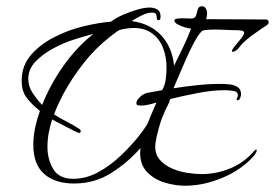

<svg xmlns="http://www.w3.org/2000/svg" viewBox="-20 -566 875 611"><path d="M569 25Q537 25 504 15Q471 5 448.5 -18Q426 -41 426 -79Q426 -83 426.5 -87Q427 -91 427 -95Q387 -49 334 -15.5Q281 18 216 18Q155 18 120.5 -12.5Q86 -43 86 -105Q86 -133 92 -160.5Q98 -188 107 -213Q82 -233 65.5 -254Q49 -275 49 -309Q49 -357 78.5 -391Q108 -425 153 -448Q198 -471 246.5 -482.5Q295 -494 333 -497Q347 -508 369.5 -518Q392 -528 415.5 -535Q439 -542 456 -542Q470 -542 480.5 -536Q491 -530 491 -513Q491 -510 490 -506Q489 -502 484 -502Q479 -502 479 -508Q479 -514 477 -520Q475 -526 463 -526Q449 -526 430 -516.5Q411 -507 399 -499Q458 -491 493 -453.5Q528 -416 534 -357Q548 -386 562.5 -415.5Q577 -445 588 -475Q583 -475 570 -478.5Q557 -482 546 -488Q535 -494 535 -501Q535 -506 545.5 -507Q556 -508 559 -508Q567 -508 574 -507.5Q581 -507 588 -507Q601 -507 604 -517Q607 -527 609.5 -536.5Q612 -546 623 -546Q631 -546 635 -539Q639 -532 639 -524Q639 -514 636 -505L827 -504L833 -502Q834 -500 834.5 -498Q835 -496 835 -494Q835 -494 834.5 -493Q834 -492 834 -491Q833 -488 825 -483Q817 -478 814 -476Q798 -465 781.5 -453Q765 -441 751 -427L736 -409Q734 -407 729 -404Q724 -401 720 -401Q718 -401 718 -403Q718 -408 728 -420Q738 -432 747.5 -444Q757 -456 757 -462Q757 -467 748.5 -468.5Q740 -470 732 -470Q714 -470 697 -471Q680 -472 663 -472Q655 -472 646.5 -471.5Q638 -471 630 -470Q625 -469 622.5 -467Q620 -465 616 -460Q607 -449 595 -426Q583 -403 571 -375.5Q559 -348 548.5 -323.5Q538 -299 532 -285Q569 -291 607.5 -295Q646 -299 683 -299Q695 -299 710 -297.5Q725 -296 736 -289Q747 -282 747 -266Q747 -262 744.5 -254.5Q742 -247 736 -247Q733 -247 733 -250Q733 -252 735 -255.5Q737 -259 737 -263Q737 -275 721 -277Q705 -279 697 -279Q656 -279 609.5 -270Q563 -261 522 -251Q518 -238 511.5 -226Q505 -214 500 -201Q495 -191 489 -171Q483 -151 478.5 -131Q474 -111 474 -99Q474 -74 489 -57Q504 -40 527 -30Q550 -20 575.5 -16Q601 -12 621 -12Q669 -12 713.5 -30.5Q758 -49 789 -86Q790 -87 792 -88.5Q794 -90 795 -90Q797 -90 797 -88Q797 -83 793.5 -78Q790 -73 788 -70Q749 -26 688.5 -0.5Q628 25 569 25ZM213 3Q254 3 292.5 -18Q331 -39 364 -70.5Q397 -102 421 -132Q429 -142 436.5 -152.5Q444 -163 450 -173Q452 -178 454.5 -184.5Q457 -191 459 -196L478 -240Q466 -236 453 -233Q440 -230 428 -230Q424 -230 419 -231Q414 -232 414 -238Q414 -243 418 -249Q432 -268 454 -271.5Q476 -275 496 -279Q505 -295 507.5 -314Q510 -333 510 -351Q510 -384 499 -413Q488 -442 464.5 -459.5Q441 -477 405 -477Q396 -477 381.5 -475Q367 -473 359 -470Q352 -466 344.5 -460Q337 -454 330 -449Q284 -413 246.5 -365.5Q209 -318 181 -266Q173 -250 165.5 -234.5Q158 -219 152 -202Q172 -189 194 -178Q216 -167 235 -154Q237 -150 237 -149Q237 -143 231 -143Q229 -143 217 -149Q205 -155 189.5 -163Q174 -171 161.5 -177.5Q149 -184 146 -186Q139 -165 135 -143Q131 -121 131 -98Q131 -59 149.5 -28Q168 3 213 3ZM114 -232Q140 -297 181.5 -356Q223 -415 277 -458Q253 -452 218 -441Q183 -430 149.5 -412Q116 -394 93 -370Q70 -346 70 -315Q70 -291 84 -270Q98 -249 114 -232Z"/></svg>

Font: Grey Qo
Style: Regular
Weight: 400
Designer: Robert E. Leuschke
Foundry: Robert E. Leuschke
Version: Version 2.010